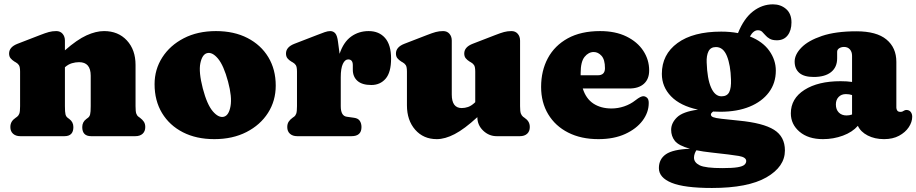

<svg xmlns="http://www.w3.org/2000/svg" viewBox="-20 -644 4334 908"><path d="M287 -452V-406Q344.5 -456.5 389.2 -476.8Q434 -497 472 -497Q539 -497 580 -452.8Q621 -408.5 621 -337V-142Q621 -116.5 624.5 -106.8Q628 -97 635 -92L642 -87Q654 -78 660.5 -68Q667 -58 667 -43Q667 -23 654.5 -11.5Q642 0 620 0H411Q369 0 369 -43Q369 -67 388 -81L396 -87Q403.5 -92.5 406.2 -103Q409 -113.5 409 -142V-286Q409 -350 354 -350Q337.5 -350 320.2 -345Q303 -340 287 -326V-142Q287 -113.5 289.8 -103Q292.5 -92.5 300 -87L308 -81Q327 -67 327 -43Q327 0 285 0H76Q54.5 0 41.8 -11.5Q29 -23 29 -43Q29 -58 35.5 -68.5Q42 -79 54 -87L61 -92Q68 -97.5 71.5 -107Q75 -116.5 75 -142V-305Q75 -327.5 69.5 -335.8Q64 -344 55 -349L48 -353Q37 -360 30 -368.5Q23 -377 23 -391Q23 -421.5 63 -437L169 -478Q194.5 -488 211 -492.5Q227.5 -497 246 -497Q265 -497 276 -484.2Q287 -471.5 287 -452Z M1001.5 -497Q1087 -497 1150.5 -464.2Q1214 -431.5 1249 -373.5Q1284 -315.5 1284 -239Q1284 -167.5 1247.5 -110.2Q1211 -53 1145.5 -19.5Q1080 14 993.5 14Q908.5 14 845 -18.5Q781.5 -51 746.2 -109.5Q711 -168 711 -246Q711 -315.5 747.5 -372.5Q784 -429.5 849.2 -463.2Q914.5 -497 1001.5 -497ZM1039 -92Q1062.5 -98.5 1070.2 -142Q1078 -185.5 1058.5 -258Q1038 -334.5 1010.8 -367Q983.5 -399.5 958.5 -392.5Q936 -386 927.5 -344.8Q919 -303.5 939 -226Q959 -149.5 986.5 -117.5Q1014 -85.5 1039 -92Z M1578.5 -446 1586 -389.5Q1604.5 -445 1640.5 -471Q1676.5 -497 1723.5 -497Q1772.5 -497 1801 -464.5Q1829.5 -432 1829.5 -367Q1829.5 -302 1803.8 -272Q1778 -242 1736 -242Q1692.5 -242 1670.5 -261.5Q1648.5 -281 1648.5 -314.5V-336Q1648.5 -363 1626.5 -363Q1611.5 -363 1601.5 -342Q1591.5 -321 1591.5 -279V-142Q1591.5 -96 1619.5 -92L1654.5 -87Q1673.5 -84.5 1681.5 -72.5Q1689.5 -60.5 1689.5 -43Q1689.5 0 1642.5 0H1385.5Q1364 0 1351.2 -11.5Q1338.5 -23 1338.5 -43Q1338.5 -58 1345 -68.2Q1351.5 -78.5 1363.5 -87L1370.5 -92Q1377.5 -97 1381 -106.8Q1384.5 -116.5 1384.5 -142V-305Q1384.5 -327.5 1379 -335.8Q1373.5 -344 1364.5 -349L1357.5 -353Q1346.5 -359.5 1339.5 -368.2Q1332.5 -377 1332.5 -391Q1332.5 -421.5 1372.5 -437L1478.5 -478Q1500.5 -486.5 1515.2 -491.8Q1530 -497 1541.5 -497Q1556.5 -497 1565.8 -486Q1575 -475 1578.5 -446Z M1904.5 -146V-305Q1904.5 -327.5 1899 -335.8Q1893.5 -344 1884.5 -349L1877.5 -353Q1866.5 -360 1859.5 -368.5Q1852.5 -377 1852.5 -391Q1852.5 -421.5 1892.5 -437L1998.5 -478Q2024 -488 2040.5 -492.5Q2057 -497 2075.5 -497Q2094.5 -497 2105.5 -484.2Q2116.5 -471.5 2116.5 -452V-197Q2116.5 -133 2163.5 -133Q2178.5 -133 2193.2 -138Q2208 -143 2223.5 -157L2227.5 -161V-305Q2227.5 -327.5 2222 -335.8Q2216.5 -344 2207.5 -349L2200.5 -353Q2189.5 -360 2182.5 -368.5Q2175.5 -377 2175.5 -391Q2175.5 -421.5 2215.5 -437L2321.5 -478Q2347 -488 2363.5 -492.5Q2380 -497 2398.5 -497Q2417.5 -497 2428.5 -484.2Q2439.5 -471.5 2439.5 -452V-142Q2439.5 -116.5 2443.2 -107Q2447 -97.5 2453.5 -92L2460.5 -87Q2472.5 -79 2479 -68.5Q2485.5 -58 2485.5 -43Q2485.5 -23 2473 -11.5Q2460.5 0 2438.5 0H2328.5Q2292.5 0 2265 -26.2Q2237.5 -52.5 2237.5 -90Q2176 -33.5 2130.2 -9.8Q2084.5 14 2045.5 14Q1982.5 14 1943.5 -30.5Q1904.5 -75 1904.5 -146Z M3050 -311Q3050 -270 3025.2 -247.8Q3000.5 -225.5 2956 -225.5H2736Q2751 -177.5 2786.2 -154.2Q2821.5 -131 2872 -131Q2902.5 -131 2932 -141Q2961.5 -151 2985.5 -170Q3011 -190 3023.5 -189Q3032.5 -188.5 3040.2 -181.5Q3048 -174.5 3048 -157Q3048 -112.5 3018.8 -73.5Q2989.5 -34.5 2936.2 -10.2Q2883 14 2810 14Q2728 14 2667 -17Q2606 -48 2572.5 -103.8Q2539 -159.5 2539 -233Q2539 -309.5 2571 -369Q2603 -428.5 2665.2 -462.8Q2727.5 -497 2818 -497Q2890.5 -497 2942.5 -471.5Q2994.5 -446 3022.2 -403.8Q3050 -361.5 3050 -311ZM2726 -298.5Q2726 -293 2726 -288H2807Q2841 -288 2841 -321.5Q2841 -362 2824.8 -380Q2808.5 -398 2788 -398Q2763 -398 2744.5 -375Q2726 -352 2726 -298.5Z M3474.5 -73.5Q3589 -62.5 3640.5 -30.2Q3692 2 3692 67.5Q3692 144.5 3604.5 194.8Q3517 245 3347 245Q3216.5 245 3156.2 220.5Q3096 196 3096 151Q3096 108.5 3129.2 85.5Q3162.5 62.5 3243 59.5Q3189 44.5 3171.5 22.2Q3154 0 3154 -30Q3154 -62 3181.5 -89Q3209 -116 3281 -125.5Q3197 -143.5 3153.5 -188.5Q3110 -233.5 3110 -294.5Q3110 -386.5 3184 -440.5Q3258 -494.5 3390.5 -494.5Q3433 -494.5 3470 -487.5L3470.5 -488.5Q3498.5 -557.5 3541.5 -590.5Q3584.5 -623.5 3635.5 -623.5Q3672 -623.5 3697.5 -601.5Q3723 -579.5 3723 -538Q3723 -500 3705 -476.8Q3687 -453.5 3654 -453.5Q3632.5 -453.5 3620 -460.8Q3607.5 -468 3599.8 -477.2Q3592 -486.5 3584.2 -493.8Q3576.5 -501 3564 -501Q3543 -501 3526.5 -471.5Q3587 -447.5 3618 -404Q3649 -360.5 3649 -310Q3649 -251 3616.2 -207.2Q3583.5 -163.5 3524.8 -139.5Q3466 -115.5 3387 -115.5Q3369.5 -115.5 3352.5 -116.5Q3342 -109 3342 -102.5Q3342 -94 3352.8 -89.8Q3363.5 -85.5 3392.2 -82.2Q3421 -79 3474.5 -73.5ZM3366 -421.5Q3340.5 -421.5 3330.5 -401Q3320.5 -380.5 3322 -348.5Q3324.5 -271.5 3342.8 -230Q3361 -188.5 3392 -188.5Q3418.5 -188.5 3428.5 -208.2Q3438.5 -228 3437 -268Q3435 -336 3417.8 -378.8Q3400.5 -421.5 3366 -421.5ZM3262 101.5Q3262 124.5 3289 137.8Q3316 151 3396 151Q3443.5 151 3467.8 147Q3492 143 3500.5 135.2Q3509 127.5 3509 117.5Q3509 99.5 3473.8 93.5Q3438.5 87.5 3346 77.5Q3304 73 3272.5 66.5L3273 68Q3269.5 71.5 3265.8 81.5Q3262 91.5 3262 101.5Z M3720 -108Q3720 -178 3784.5 -219Q3849 -260 3955 -260Q3986 -260 4009.5 -256.5V-380Q4009.5 -399 3999.2 -410.5Q3989 -422 3971.5 -422Q3958.5 -422 3948.8 -415.8Q3939 -409.5 3939 -399V-368Q3939 -326 3910.2 -303Q3881.5 -280 3828 -280Q3782.5 -280 3760.2 -299.2Q3738 -318.5 3738 -353Q3738 -386 3770 -419Q3802 -452 3867 -474Q3932 -496 4030 -496Q4125.5 -496 4172.2 -457.2Q4219 -418.5 4219 -351.5V-135Q4219 -127.5 4223.2 -121.2Q4227.5 -115 4238 -115Q4244 -115 4247.5 -116.5Q4251 -118 4254 -120Q4260 -124 4266 -124Q4279.5 -124 4286.8 -114.8Q4294 -105.5 4294 -92Q4294 -67 4277.8 -42.5Q4261.5 -18 4231.8 -2Q4202 14 4161 14Q4117 14 4083.5 -3.2Q4050 -20.5 4037 -49Q4011 -19 3966.2 -2.5Q3921.5 14 3872 14Q3802.5 14 3761.2 -21Q3720 -56 3720 -108ZM3933 -150Q3933 -126 3946.8 -112Q3960.5 -98 3983.5 -98Q3997 -98 4009.5 -102.5V-194.5Q3996.5 -199 3980.5 -199Q3959 -199 3946 -185.5Q3933 -172 3933 -150Z"/></svg>

Font: Fraunces 9pt SuperSoft Black
Style: Regular
Weight: 900
Version: Version 1.000;[b76b70a41]